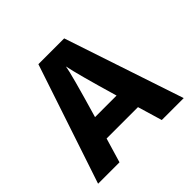

<svg xmlns="http://www.w3.org/2000/svg" viewBox="-166 -848 1021 1021"><g transform="rotate(-45 345.0 -337.0)"><path d="M184 0H23L248 -674H442L667 0H502L461 -138H225ZM343 -562Q337 -518 262 -262H424Q357 -491 343 -562Z"/></g></svg>

Font: Hind Madurai
Style: Bold
Weight: 700
Designer: Jyotish Sonowal
Foundry: Indian Type Foundry
Version: Version 0.702;PS 1.0;hotconv 1.0.81;makeotf.lib2.5.63406